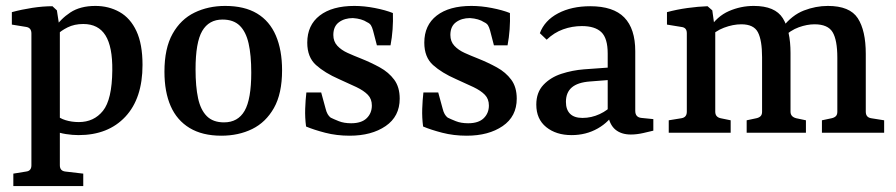

<svg xmlns="http://www.w3.org/2000/svg" viewBox="-20 -448 3023 648"><path d="M25 180V138L68 131Q86 129 86 110V-335Q86 -354 69 -357L20 -365V-407Q53 -416 89 -421.5Q125 -427 157 -427L172 -413L182 -348V110Q182 129 201 131L261 138V180ZM245 8Q225 8 202.5 4.5Q180 1 161 -7L169 -61Q180 -49 201 -42.5Q222 -36 246 -36Q297 -36 327.5 -74Q358 -112 359 -210Q360 -290 336 -328.5Q312 -367 261 -367Q231 -367 208 -355.5Q185 -344 173 -331L163 -351Q184 -384 217.5 -406Q251 -428 302 -428Q347 -428 383.5 -407.5Q420 -387 440.5 -343Q461 -299 461 -229Q461 -116 403 -54Q345 8 245 8Z M828 -203Q828 -262 819 -301.5Q810 -341 789 -361.5Q768 -382 731 -382Q685 -382 662.5 -343.5Q640 -305 640 -214Q640 -156 648.5 -116.5Q657 -77 678 -56Q699 -35 736 -35Q783 -35 805.5 -74Q828 -113 828 -203ZM535 -206Q535 -285 562.5 -334Q590 -383 636.5 -405.5Q683 -428 740 -428Q805 -428 847.5 -402.5Q890 -377 911 -328Q932 -279 932 -211Q932 -132 904.5 -83.5Q877 -35 831 -12.5Q785 10 727 10Q663 10 620 -16Q577 -42 556 -90Q535 -138 535 -206Z M1013 -21Q1009 -51 1010 -80.5Q1011 -110 1014 -136H1064L1079 -81Q1084 -60 1096 -51Q1106 -46 1123.5 -39Q1141 -32 1165 -32Q1200 -32 1217.5 -49Q1235 -66 1235 -92Q1235 -114 1221.5 -128Q1208 -142 1183 -154Q1158 -166 1124 -181Q1076 -202 1046.5 -228.5Q1017 -255 1017 -304Q1017 -363 1059 -395.5Q1101 -428 1176 -428Q1209 -428 1245 -421Q1281 -414 1306 -404Q1307 -377 1305 -349Q1303 -321 1298 -295H1252L1239 -345Q1236 -356 1232 -362.5Q1228 -369 1219 -373Q1210 -379 1198 -382.5Q1186 -386 1171 -387Q1143 -387 1124 -373Q1105 -359 1105 -330Q1105 -308 1118.5 -293.5Q1132 -279 1153 -269.5Q1174 -260 1197 -251Q1232 -237 1262 -220.5Q1292 -204 1310.5 -179Q1329 -154 1329 -115Q1329 -55 1281.5 -22.5Q1234 10 1160 10Q1116 10 1077.5 0Q1039 -10 1013 -21Z M1408 -21Q1404 -51 1405 -80.5Q1406 -110 1409 -136H1459L1474 -81Q1479 -60 1491 -51Q1501 -46 1518.5 -39Q1536 -32 1560 -32Q1595 -32 1612.5 -49Q1630 -66 1630 -92Q1630 -114 1616.5 -128Q1603 -142 1578 -154Q1553 -166 1519 -181Q1471 -202 1441.5 -228.5Q1412 -255 1412 -304Q1412 -363 1454 -395.5Q1496 -428 1571 -428Q1604 -428 1640 -421Q1676 -414 1701 -404Q1702 -377 1700 -349Q1698 -321 1693 -295H1647L1634 -345Q1631 -356 1627 -362.5Q1623 -369 1614 -373Q1605 -379 1593 -382.5Q1581 -386 1566 -387Q1538 -387 1519 -373Q1500 -359 1500 -330Q1500 -308 1513.5 -293.5Q1527 -279 1548 -269.5Q1569 -260 1592 -251Q1627 -237 1657 -220.5Q1687 -204 1705.5 -179Q1724 -154 1724 -115Q1724 -55 1676.5 -22.5Q1629 10 1555 10Q1511 10 1472.5 0Q1434 -10 1408 -21Z M1909 8Q1857 8 1823.5 -19Q1790 -46 1790 -95Q1790 -136 1814 -161.5Q1838 -187 1875 -199Q1912 -211 1951 -214L2048 -221V-179L1971 -173Q1930 -170 1910 -153Q1890 -136 1890 -104Q1890 -78 1904 -64Q1918 -50 1946 -50Q1976 -50 2004 -63Q2032 -76 2048 -96L2057 -74Q2037 -37 1997.5 -14.5Q1958 8 1909 8ZM1802 -336Q1818 -379 1863.5 -403Q1909 -427 1972 -427Q2050 -427 2087 -389Q2124 -351 2124 -275V-74Q2124 -52 2145 -50L2185 -46V-7Q2173 -4 2151 1Q2129 6 2109 6Q2077 6 2057 -10.5Q2037 -27 2031 -64V-267Q2031 -319 2009.5 -339.5Q1988 -360 1944 -360Q1911 -360 1880.5 -349Q1850 -338 1825 -314Z M2754 0V-42L2787 -49Q2796 -51 2801 -56Q2806 -61 2806 -71V-253Q2806 -313 2790 -339.5Q2774 -366 2729 -366Q2704 -366 2676 -356Q2648 -346 2622 -321L2621 -356Q2653 -397 2693 -412.5Q2733 -428 2774 -428Q2848 -428 2875 -386.5Q2902 -345 2902 -266V-71Q2902 -52 2920 -49L2964 -42V0ZM2237 0V-42L2280 -49Q2298 -52 2298 -71V-336Q2298 -355 2280 -357L2231 -365V-407Q2264 -416 2300.5 -421Q2337 -426 2368 -427L2384 -413L2394 -341V-71Q2394 -53 2412 -49L2446 -42V0ZM2500 0V-42L2533 -49Q2542 -51 2547 -56Q2552 -61 2552 -71V-255Q2552 -312 2538 -339Q2524 -366 2482 -366Q2454 -366 2423.5 -354.5Q2393 -343 2371 -319L2373 -351Q2400 -393 2440 -410.5Q2480 -428 2524 -428Q2596 -428 2622 -386.5Q2648 -345 2648 -269V-71Q2648 -54 2667 -49L2700 -42V0Z"/></svg>

Font: Rasa Medium
Style: Regular
Weight: 500
Designer: Anna Giedrys (Yrsa+Rasa design), David Brezina (Yrsa art-direction, Rasa art-direction, design)
Foundry: Rosetta Type Foundry
Version: Version 2.004